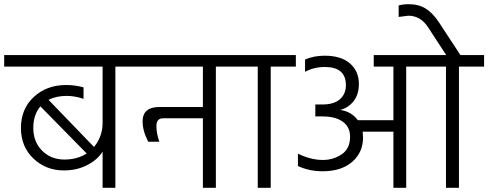

<svg xmlns="http://www.w3.org/2000/svg" viewBox="-40 -897 2332 917"><path d="M374 -164C344 -144.7 308.7 -135 268 -135C224.7 -135 189 -149.2 161 -177.5C133 -205.8 119 -242 119 -286C119 -328 130.3 -362.3 153 -389ZM631 -634H-20V-579H450V-310C450 -266.7 436.3 -228.3 409 -195L192 -420C216 -432.7 245 -439 279 -439C304.3 -439 331 -434.3 359 -425V-480C331 -487.3 303.3 -491 276 -491C214 -491 162.5 -472 121.5 -434C80.5 -396 60 -346.7 60 -286C60 -226 80 -177.2 120 -139.5C160 -101.8 208.3 -83 265 -83C307 -83 344.5 -91.7 377.5 -109C410.5 -126.3 434.7 -147.7 450 -173V0H511V-579H631Z M591 -634V-579H929V-386H722C668 -386 641 -363 641 -317C641 -287 650 -254.7 668 -220H721C711.7 -246.7 707 -271.7 707 -295C707 -319.7 717.7 -332 739 -332H929V0H991V-579H1111V-634Z M1071 -579H1191V0H1253V-579H1373V-634H1071Z M2159 -634 2058 -788C2038 -818.7 2016.7 -841.2 1994 -855.5C1971.3 -869.8 1944 -877 1912 -877C1894.7 -877 1878.7 -875 1864 -871V-816L1910 -822C1949.3 -822 1981 -803.3 2005 -766L2091 -634H1745V-579H1839V-323H1669C1649 -350.3 1621 -366.7 1585 -372C1611 -378.7 1632.3 -392.7 1649 -414C1665.7 -435.3 1674 -462.7 1674 -496C1674 -536.7 1659.8 -569.3 1631.5 -594C1603.2 -618.7 1562.7 -631 1510 -631C1476.7 -631 1445.7 -625 1417 -613V-554C1445 -569.3 1476.7 -577 1512 -577C1578.7 -577 1612 -548 1612 -490C1612 -462 1602.5 -439.7 1583.5 -423C1564.5 -406.3 1536.3 -398 1499 -398H1466V-341H1499C1541.7 -341 1574.5 -332.5 1597.5 -315.5C1620.5 -298.5 1632 -274.7 1632 -244C1632 -206 1618.7 -178 1592 -160C1565.3 -142 1535.3 -133 1502 -133C1464 -133 1424.3 -143 1383 -163V-104C1419 -87.3 1458.3 -79 1501 -79C1560.3 -79 1607.3 -94 1642 -124C1676.7 -154 1694 -193 1694 -241C1694 -247 1693.3 -256 1692 -268H1839V0H1900V-579H2090V0H2152V-579H2272V-634Z"/></svg>

Font: Hind Light
Style: Regular
Weight: 300
Designer: Manushi Parikh, Satya Rajpurohit
Foundry: Indian Type Foundry
Version: Version 1.201;PS 1.0;hotconv 1.0.78;makeotf.lib2.5.61930; tt